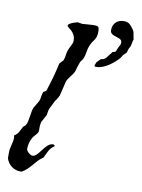

<svg xmlns="http://www.w3.org/2000/svg" viewBox="-84 -790 632 857"><g transform="rotate(10 232.0 -361.5)"><path d="M3.9 -65.9Q3.9 -74.7 5.6 -83.5Q7.3 -92.3 9.5 -100.8Q11.7 -109.4 13.4 -117.9Q15.1 -126.5 15.1 -134.3L13.2 -143.6Q13.2 -144.5 14.9 -145.8Q16.6 -147 17.6 -147Q28.3 -154.8 33.9 -165.8Q39.6 -176.8 46.4 -189.5L47.4 -190.4Q48.8 -191.9 49.8 -191.9Q50.3 -192.4 53.7 -195.6Q57.1 -198.7 57.1 -199.2Q62 -207.5 64.2 -217.8Q66.4 -228 68.1 -239Q69.8 -250 71.5 -260.7Q73.2 -271.5 76.7 -280.3Q82 -290 87.4 -298.1Q92.8 -306.2 97.2 -314.9Q101.1 -324.7 102.5 -336.9Q104 -349.1 107.9 -357.4Q107.9 -358.4 113 -360.8Q118.2 -363.3 119.1 -364.3Q119.6 -364.7 121.8 -369.6Q124 -374.5 124 -377Q143.1 -434.1 156.2 -495.1L172.4 -512.7Q174.3 -517.1 175.8 -523.2Q177.2 -529.3 178.2 -535.6Q179.2 -542 180.2 -548.1Q181.2 -554.2 183.1 -558.6Q184.6 -564 187.5 -569.8Q190.4 -575.7 193.6 -581.8Q196.8 -587.9 199.2 -593.8Q201.7 -599.6 201.7 -605.5Q201.7 -622.1 195.8 -632.8Q189.9 -643.6 182.6 -650.1Q175.3 -656.7 169.4 -660.9Q163.6 -665 163.6 -668.9Q163.6 -673.3 169.7 -677.2Q175.8 -681.2 183.3 -684.1Q190.9 -687 197.8 -689Q204.6 -690.9 206.1 -690.9L226.1 -687.5L275.9 -690.9Q283.7 -690.9 288.8 -690.4Q293.9 -689.9 297.1 -687.7Q300.3 -685.5 301.8 -680.7Q303.2 -675.8 303.2 -666.5Q303.2 -652.3 300.8 -644Q298.3 -635.7 294.2 -629.2Q290 -622.6 284.9 -615.5Q279.8 -608.4 274.4 -596.2Q269 -582 266.8 -566.2Q264.6 -550.3 258.3 -534.7Q255.9 -530.3 250.7 -523.9Q245.6 -517.6 245.6 -515.1Q245.1 -514.2 243.2 -508.5Q241.2 -502.9 239 -496.1Q236.8 -489.3 235.1 -483.2Q233.4 -477.1 232.9 -475.6Q230.5 -467.8 225.3 -460.7Q220.2 -453.6 214.8 -446.8Q209.5 -439.9 204.8 -432.6Q200.2 -425.3 198.2 -417.5Q194.3 -401.9 190.9 -386Q187.5 -370.1 183.1 -355Q181.2 -349.6 178.2 -344.7Q175.3 -339.8 171.4 -334.5Q168 -330.1 165.3 -325.4Q162.6 -320.8 160.2 -314.9Q157.7 -309.6 152.1 -298.8Q146.5 -288.1 144.5 -280.3L141.1 -259.3L121.6 -223.1Q121.6 -222.2 121.1 -220Q120.6 -217.8 120.4 -215.3Q120.1 -212.9 119.6 -210.7Q119.1 -208.5 119.1 -208V-182.6Q118.7 -178.2 115.7 -173.8Q112.8 -169.4 109.1 -165Q105.5 -160.6 102.1 -157Q98.6 -153.3 97.2 -151.4Q89.4 -139.2 85.2 -124.5Q81.1 -109.9 81.1 -96.2Q81.1 -91.3 84.2 -86.7Q87.4 -82 91.8 -78.1Q96.2 -74.2 101.1 -71.8Q106 -69.3 108.9 -69.3Q120.1 -69.3 129.4 -79.6Q138.7 -89.8 147.9 -102.3Q157.2 -114.7 168 -125Q178.7 -135.3 193.4 -135.3L199.2 -131.8V-127.4Q189.9 -121.6 184.6 -115.2Q179.2 -108.9 175.3 -101.8Q171.4 -94.7 168 -86.9Q164.6 -79.1 160.2 -70.8Q160.2 -69.8 158.4 -68.6Q156.7 -67.4 156.2 -67.4Q144 -59.1 135.3 -49.1Q126.5 -39.1 117.7 -28.8Q108.9 -18.6 98.9 -8.8Q88.9 1 74.2 9.3H68.4Q45.9 9.3 27.8 -4.6Q9.8 -18.6 3.9 -39.6ZM312.5 -514.6Q312.5 -515.1 313.5 -517.3Q314.5 -519.5 314.9 -520Q314.9 -520.5 316.2 -523.7Q317.4 -526.9 317.4 -527.8Q318.4 -529.3 321 -532.2Q323.7 -535.2 326.7 -538.1Q329.6 -541 332.3 -543.5Q335 -545.9 335.9 -546.9Q336.9 -546.9 341.6 -547.9Q346.2 -548.8 347.2 -548.8Q348.1 -549.8 352.3 -552.7Q356.4 -555.7 357.9 -556.6Q358.9 -558.1 362.3 -562.5Q365.7 -566.9 369.6 -571.8Q373.5 -576.7 377 -581.1Q380.4 -585.4 381.3 -586.9L388.2 -588.9Q391.1 -589.8 394.5 -591.3Q395 -591.3 396.2 -594.2Q397.5 -597.2 398.7 -600.6Q399.9 -604 401.1 -606.9Q402.3 -609.9 402.8 -610.4Q404.8 -615.7 406.7 -618.4Q408.7 -621.1 409.7 -623.5Q410.6 -626 411.4 -628.7Q412.1 -631.3 412.1 -636.7Q412.1 -643.1 408.2 -646.7Q404.3 -650.4 398.2 -652.8Q392.1 -655.3 385 -657.2Q377.9 -659.2 371.8 -662.1Q365.7 -665 361.8 -669.7Q357.9 -674.3 357.9 -682.6Q357.9 -705.1 371.8 -718.5Q385.7 -731.9 407.7 -731.9Q425.8 -731.9 435.8 -722.2Q445.8 -712.4 454.6 -698.7Q458.5 -692.4 459.7 -682.6Q460.9 -672.9 462.4 -667.5Q462.4 -667 463.4 -663.1Q463.9 -661.1 464.4 -659.7Q464.4 -658.7 463.4 -656.5Q462.4 -654.3 462.4 -653.3Q461.9 -652.3 461.2 -647.9Q460.4 -643.6 459.5 -638.7Q458.5 -633.8 457.3 -629.4Q456.1 -625 455.6 -624Q455.6 -623.5 454.8 -622.6Q454.1 -621.6 453.1 -620.1Q451.7 -618.2 450.7 -616.2Q450.2 -614.7 448 -608.2Q445.8 -601.6 445.3 -599.6Q445.3 -598.6 444.3 -596.7L443.4 -594.7Q443.4 -594.7 441.4 -592.8Q439.5 -590.8 437.3 -588.6Q435.1 -586.4 432.9 -584.2Q430.7 -582 429.7 -581.5Q429.2 -580.6 428 -578.6Q426.8 -576.7 425.3 -574.2Q423.8 -571.8 422.9 -569.8Q421.9 -567.9 421.4 -567.9Q413.6 -558.6 402.1 -548.3Q390.6 -538.1 377.4 -529.3Q364.3 -520.5 350.1 -514.9Q335.9 -509.3 322.8 -509.3H318.4Q316.4 -509.3 314.9 -510Q313.5 -510.7 312.5 -514.6Z"/></g></svg>

Font: IM FELL English
Style: Italic
Weight: 400
Italic angle: -18°
Designer: Igino Marini
Foundry: Igino Marini
Version: 3.00